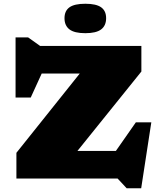

<svg xmlns="http://www.w3.org/2000/svg" viewBox="-20 -952 858 1024"><path d="M734 -707V-570.5L393 -147H598L704.5 -299.5H787L733 52H655.5L607 0H67.5V-137L405.5 -560H202.5L144 -432H63V-752.5H130L194 -707ZM435 -775Q377 -775 350.5 -795.2Q324 -815.5 324 -855Q324 -894 350.5 -913Q377 -932 435 -932Q493 -932 519.5 -913Q546 -894 546 -855Q546 -815.5 519.5 -795.2Q493 -775 435 -775Z"/></svg>

Font: Newsreader 6pt ExtraBold
Style: Regular
Weight: 800
Designer: Hugues Gentile
Foundry: Production Type
Version: Version 1.003; ttfautohint (v1.8.3)